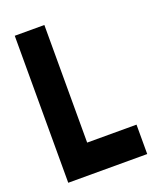

<svg xmlns="http://www.w3.org/2000/svg" viewBox="-130 -761 683 839"><g transform="rotate(-20 211.5 -342.0)"><path d="M41 0V-683.6H178.7V-136.7H408.2V0Z"/></g></svg>

Font: Post No Bills Colombo ExtraBold
Style: Regular
Weight: 800
Designer: Kosala Senevirathne, Siva Puranthara, Lasantha Premarathna, Tharique Azeez
Foundry: Mooniak
Version: Version 1.220 ; ttfautohint (v1.6)